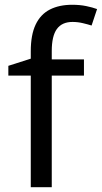

<svg xmlns="http://www.w3.org/2000/svg" viewBox="-20 -785 427 805"><path d="M332 -468H197V0H109V-468H15V-509L109 -539V-570Q109 -639 129.5 -682Q150 -725 189 -745Q228 -765 283 -765Q315 -765 341.5 -759.5Q368 -754 387 -747L364 -678Q348 -683 327 -688Q306 -693 284 -693Q240 -693 218.5 -663.5Q197 -634 197 -571V-536H332Z"/></svg>

Font: hex115
Style: Regular
Weight: 400
Designer: Monotype Design Team
Foundry: Monotype Imaging Inc.
Version: Version 2.013